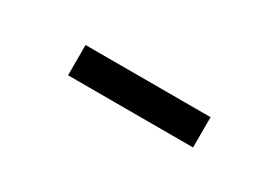

<svg xmlns="http://www.w3.org/2000/svg" viewBox="-7 -772 600 413"><g transform="rotate(30 293.0 -565.5)"><path d="M137.7 -602.5H448.2V-527.3H137.7Z"/></g></svg>

Font: Crimson Pro ExtraBold
Style: Regular
Weight: 800
Designer: Jacques Le Bailly
Foundry: Baron von Fonthausen
Version: Version 1.003